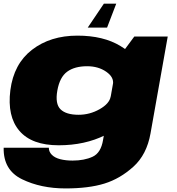

<svg xmlns="http://www.w3.org/2000/svg" viewBox="-28 -789 964 1048"><path d="M329.5 239.5Q456 239.5 541.8 213Q627.5 186.5 700.2 120.8Q773 55 793.5 -60.5L887.5 -589.5H705L612 -464L534.5 -25Q523 45.5 477.5 66.5Q432 87.5 368 87.5Q330.5 87.5 301 80Q271.5 72.5 255 56Q238.5 39.5 238.5 17.5H-8Q-10.5 139.5 92.5 189.5Q195.5 239.5 329.5 239.5ZM292.5 4Q435 4 546.5 -51.5Q658 -107 666.5 -156L576 -262Q569.5 -223.5 515.8 -193Q462 -162.5 401 -162.5Q333 -162.5 302.5 -192.2Q272 -222 285 -295Q298 -368 338.8 -397.8Q379.5 -427.5 447.5 -427.5Q508.5 -427.5 551.8 -397.5Q595 -367.5 588.5 -329L715 -431.5Q723.5 -480.5 630 -537.5Q536.5 -594.5 394.5 -594.5Q247 -594.5 147 -517.5Q47 -440.5 28.5 -296.5Q10.5 -153.5 78 -74.8Q145.5 4 292.5 4ZM451 -638.5H556.5L606.5 -769H539Z"/></svg>

Font: Anybody Expanded Black
Style: Italic
Weight: 900
Width: 7
Italic angle: -10°
Version: Version 1.113;gftools[0.9.25]